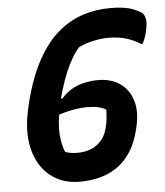

<svg xmlns="http://www.w3.org/2000/svg" viewBox="-53 -767 716 834"><g transform="rotate(-5 305.0 -350.0)"><path d="M457 -720Q521 -720 555.5 -706.5Q590 -693 599 -683Q607 -673 609.5 -655Q612 -637 603 -600Q599 -584 594.5 -573Q590 -562 585 -553H579Q551 -571 517 -581.5Q483 -592 439 -592Q405 -592 367.5 -583Q330 -574 309 -562Q289 -543 262 -489.5Q235 -436 211 -347H218Q274 -413 379 -413Q434 -413 473 -386.5Q512 -360 527.5 -310.5Q543 -261 526 -192L523 -180Q498 -80 431.5 -30Q365 20 261 20Q185 20 132 -23Q79 -66 60.5 -144.5Q42 -223 69 -331L71 -340Q99 -451 140 -525Q181 -599 232 -641.5Q283 -684 340 -702Q397 -720 457 -720ZM210 -114Q222 -110 234.5 -108Q247 -106 260 -106Q313 -106 346 -130Q379 -154 390 -192L392 -198Q399 -221 401 -244Q403 -267 403 -282Q375 -300 322 -300Q293 -300 261.5 -294.5Q230 -289 197 -278Q187 -213 194.5 -169.5Q202 -126 210 -114Z"/></g></svg>

Font: Recursive Mn Csl St
Style: Bold Italic
Weight: 700
Italic angle: -15°
Monospace: yes
Version: Version 1.079;hotconv 1.0.112;makeotfexe 2.5.65598; ttfautoh